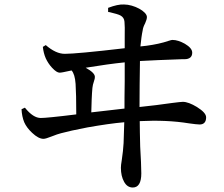

<svg xmlns="http://www.w3.org/2000/svg" viewBox="-20 -790 998 856"><path d="M572 46C597 46 610 25 610 -17C610 -44 608 -84 605 -137C604 -182 603 -220 603 -250C682 -254 756 -251 823 -240C845 -237 861 -235 870 -235C889 -235 899 -246 899 -267C899 -281 885 -296 858 -313C833 -328 812 -336 795 -336C788 -336 773 -334 748 -331C700 -324 651 -318 602 -313C602 -382 603 -450 604 -518C651 -521 713 -523 790 -526C795 -526 799 -526 802 -526C825 -526 837 -536 837 -555C837 -569 826 -582 804 -595C784 -606 766 -612 749 -612C746 -612 741 -611 732 -608C703 -598 670 -591 633 -586L606 -583C609 -612 612 -636 616 -654C617 -664 621 -675 627 -686C632 -697 635 -707 635 -714C635 -739 577 -770 533 -770C514 -771 491 -766 462 -755V-737C463 -736 465 -736 468 -736C493 -730 510 -725 517 -721C528 -715 534 -706 535 -693C536 -682 537 -658 536 -621C536 -601 536 -586 536 -575C391 -558 302 -550 269 -550C242 -550 214 -563 184 -589L171 -581C173 -563 177 -546 184 -530C191 -515 200 -501 212 -488C226 -473 237 -466 246 -466C253 -466 267 -469 290 -474C294 -475 297 -475 299 -476C309 -465 315 -445 317 -416C319 -387 320 -341 320 -280C232 -269 179 -264 162 -264C139 -264 116 -279 91 -310L76 -303C77 -282 81 -262 88 -245C95 -229 107 -213 123 -198C142 -180 159 -171 174 -171C181 -171 193 -175 211 -182C228 -189 241 -193 252 -196C278 -203 317 -212 370 -222C433 -233 487 -241 534 -245C533 -202 532 -171 531 -152C530 -130 527 -105 523 -77C520 -60 519 -49 519 -42C519 -17 524 4 533 20C542 37 555 46 572 46ZM387 -289C388 -330 389 -366 392 -398C393 -407 395 -417 399 -428C402 -436 403 -442 403 -447C403 -460 389 -473 362 -488C429 -499 487 -507 536 -512C536 -497 536 -469 536 -428C535 -374 535 -333 535 -306C482 -300 432 -294 387 -289Z"/></svg>

Font: AllPunType SemiBold
Style: Regular
Weight: 600
Version: 1.0